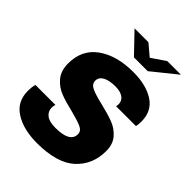

<svg xmlns="http://www.w3.org/2000/svg" viewBox="-251 -1010 1144 1144"><g transform="rotate(45 321.5 -437.5)"><path d="M620 -522Q620 -497 616 -479H449Q451 -493 451 -498Q451 -527 427.5 -543.5Q404 -560 362 -560Q311 -560 282 -544Q253 -528 253 -499Q253 -471 283 -456.5Q313 -442 378 -427Q445 -411 489 -394.5Q533 -378 564.5 -342.5Q596 -307 596 -248Q596 -134 517.5 -62Q439 10 269 10Q157 10 84.5 -35.5Q12 -81 12 -172Q12 -205 19 -229H188Q183 -220 183 -202Q183 -170 208 -151Q233 -132 283 -132Q406 -132 406 -200Q406 -227 377.5 -240.5Q349 -254 286 -270Q218 -286 174 -303Q130 -320 98 -357.5Q66 -395 66 -458Q66 -573 152 -634.5Q238 -696 378 -696Q486 -696 553 -652.5Q620 -609 620 -522ZM386 -825 474 -885H589L434 -760H318L198 -885H315Z"/></g></svg>

Font: Chivo ExtraBold Italic
Style: Regular
Weight: 800
Italic angle: -8.05°
Designer: Hector Gatti
Foundry: Omnibus-Type
Version: Version 1.007